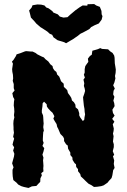

<svg xmlns="http://www.w3.org/2000/svg" viewBox="-20 -917 630 950"><path d="M121 13 98 8 85 4 70 -4 62 -13 46 -26 43 -44 42 -60V-77L47 -89L40 -109L44 -124L49 -142L51 -156L45 -172L50 -188L42 -201L45 -214L50 -231L45 -240L49 -260L47 -276V-287L46 -305L47 -320L51 -336L49 -347L51 -364L50 -382L48 -395L49 -413L51 -426L45 -437L41 -456L52 -469L48 -481V-501L43 -517L45 -529L44 -547L41 -562L40 -575L44 -602L39 -612L47 -621L59 -640L62 -648L81 -654L104 -663L110 -664L133 -662H141L156 -655L165 -648L187 -637L197 -633L205 -624L219 -613L229 -599L240 -590L242 -580L249 -569L259 -561L263 -548L273 -538L278 -526L282 -515L295 -503L296 -487L308 -476L313 -470L316 -457L327 -442L333 -432L336 -420L346 -411L353 -399L354 -386L366 -376L372 -357V-346L377 -336L390 -318L397 -325L398 -336L401 -351L399 -363L398 -378L395 -394L392 -423L391 -436L397 -453L401 -467L399 -479L395 -492L397 -505L393 -523L400 -533L395 -547L399 -558V-575L402 -590L409 -600L417 -611L415 -627L425 -640L434 -646L437 -666L455 -671L465 -674L476 -679L485 -675L515 -673L525 -663L537 -655L545 -642L547 -631L548 -604L551 -586L553 -573L552 -556L549 -541L551 -529L546 -509L540 -495L548 -479L542 -468L540 -450L546 -438L541 -419L545 -407L547 -392L536 -374L539 -358L547 -345L535 -329L546 -315L538 -302L543 -281L542 -269L539 -256L542 -243L539 -217L543 -203V-189L538 -169L545 -151L539 -144L545 -123L543 -106L547 -86L540 -75L536 -50L532 -36L519 -22L512 -13L493 0L481 4L461 7L445 8L432 -1L418 -8L402 -23L391 -34L380 -44L377 -56L366 -70V-80L357 -91L356 -104L349 -110L339 -126L338 -138L328 -150V-162L317 -181L315 -197L307 -203L297 -219V-231L292 -241L279 -254L273 -268L268 -280L263 -289L260 -303L250 -319L244 -330L249 -342L240 -359L230 -368L218 -381L212 -390L211 -401L198 -414L191 -406L190 -391L187 -371V-360L193 -346L194 -336L195 -317L196 -306L194 -288L197 -270L194 -263L193 -249L192 -230V-221L196 -210L190 -195L199 -184L195 -167L190 -152L195 -137L193 -124L194 -112L195 -96L194 -84L195 -69L184 -60L187 -49L180 -35L179 -17L170 -8L160 3L138 5ZM307 -703 298 -708 265 -718 245 -732 238 -745 226 -750 214 -761 188 -778 181 -782 160 -800 150 -812 133 -830 128 -851 124 -865 136 -879 141 -891 165 -895 184 -894 200 -890 209 -880 220 -876 239 -862 244 -855 266 -846 276 -835 294 -830 314 -832 328 -845 340 -855 353 -866 374 -881 389 -890 412 -889 413 -896 446 -897 456 -890 474 -883 482 -863 483 -846 487 -837 483 -820 469 -801 448 -792 431 -783 422 -773 398 -760 378 -750 364 -739 341 -723 327 -715Z"/></svg>

Font: Winky Rough SemiBold
Style: Regular
Weight: 600
Designer: Simon Atzbach
Foundry: typofactur
Version: Version 1.206; ttfautohint (v1.8.4.7-5d5b)